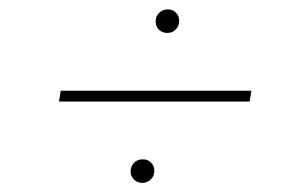

<svg xmlns="http://www.w3.org/2000/svg" viewBox="-20 -492 666 415"><path d="M523.4 -295.9 519.5 -272.5H107.4L111.3 -295.9ZM287.6 -96.7Q276.9 -96.7 269.5 -104Q262.2 -111.3 262.2 -122.1Q262.7 -129.4 266.1 -135.3Q269.5 -141.1 275.6 -144.5Q281.7 -147.9 289.1 -147.5Q299.3 -147.9 306.6 -140.4Q314 -132.8 313.5 -122.1Q313.5 -111.3 305.7 -104Q297.9 -96.7 287.6 -96.7ZM341.3 -420.9Q334.5 -420.9 328.6 -424.1Q322.8 -427.2 319.6 -433.1Q316.4 -439 316.4 -446.3Q316.4 -457 324.2 -464.4Q332 -471.7 342.8 -471.7Q353.5 -471.7 360.6 -464.4Q367.7 -457 367.2 -446.3Q367.2 -435.5 359.6 -428Q352.1 -420.4 341.3 -420.9Z"/></svg>

Font: Inter 17pt Thin
Style: Italic
Weight: 250
Italic angle: -9.3988°
Version: Version 4.001;git-66647c0bb